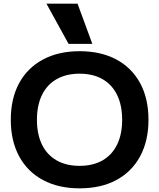

<svg xmlns="http://www.w3.org/2000/svg" viewBox="-20 -1020 871 1050"><path d="M415 10Q300 10 215 -35.5Q130 -81 84.5 -165.5Q39 -250 39 -365Q39 -481 84.5 -565Q130 -649 215 -694.5Q300 -740 415 -740Q532 -740 616.5 -694.5Q701 -649 746.5 -565Q792 -481 792 -365Q792 -250 746.5 -165.5Q701 -81 616.5 -35.5Q532 10 415 10ZM415 -113Q489 -113 541 -143Q593 -173 620.5 -229.5Q648 -286 648 -365Q648 -444 620.5 -500.5Q593 -557 541 -587Q489 -617 415 -617Q342 -617 289.5 -587Q237 -557 209.5 -500.5Q182 -444 182 -365Q182 -286 209.5 -229.5Q237 -173 289.5 -143Q342 -113 415 -113ZM355 -780 234 -1000H404L485 -780Z"/></svg>

Font: M PLUS 1 Thin
Style: Bold
Weight: 700
Version: Version 1.001